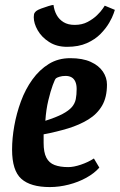

<svg xmlns="http://www.w3.org/2000/svg" viewBox="-20 -749 486 779"><path d="M182 10Q104 10 66.5 -23.5Q29 -57 29 -142Q29 -188 38 -238.5Q47 -289 65 -338Q83 -387 111.5 -426.5Q140 -466 178 -489.5Q216 -513 265 -513Q315 -513 348 -498Q381 -483 397.5 -458.5Q414 -434 414 -406Q414 -354 394 -320Q374 -286 338 -264Q302 -242 256 -228Q210 -214 157 -204V-169Q157 -131 168 -109.5Q179 -88 201.5 -79.5Q224 -71 257 -71Q279 -71 308.5 -81Q338 -91 361 -106L383 -69Q363 -46 330.5 -28Q298 -10 259 0Q220 10 182 10ZM164 -259Q208 -273 233.5 -286.5Q259 -300 271.5 -314.5Q284 -329 287.5 -347Q291 -365 291 -388Q291 -406 285.5 -418Q280 -430 270 -435.5Q260 -441 246 -441Q232 -441 221 -437.5Q210 -434 207 -431Q203 -428 194 -403.5Q185 -379 176 -341.5Q167 -304 164 -259ZM252 -559Q210 -559 179.5 -578.5Q149 -598 133 -626Q117 -654 117 -679Q117 -692 120.5 -697Q124 -702 128 -705Q133 -709 147.5 -714.5Q162 -720 177 -724.5Q192 -729 197 -729Q200 -706 210 -688Q220 -670 238 -659Q256 -648 283 -648Q313 -648 335.5 -660Q358 -672 373.5 -687Q389 -702 397 -714Q405 -726 405 -726L446 -709Q446 -709 441 -694Q436 -679 423 -656.5Q410 -634 388 -611.5Q366 -589 332.5 -574Q299 -559 252 -559Z"/></svg>

Font: Faustina VF Beta
Style: Italic
Weight: 400
Italic angle: -8°
Designer: Alfonso Garcia
Foundry: Omnibus-Type
Version: Version 1.006